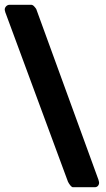

<svg xmlns="http://www.w3.org/2000/svg" viewBox="-35 -766 445 805"><path d="M379 -9 378 -10Q383 1 378 10Q373 19 362 19H271Q266 19 260 11.5Q254 4 250 -4L-14 -718L-13 -717Q-18 -728 -11.5 -737Q-5 -746 6 -746H95Q102 -746 108 -739.5Q114 -733 117 -728Z"/></svg>

Font: Stadtwerke
Style: Bold
Weight: 700
Designer: Santiago Orozco
Foundry: Typemade
Version: Version 1.003